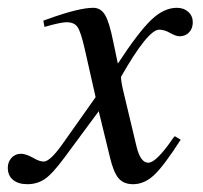

<svg xmlns="http://www.w3.org/2000/svg" viewBox="-55 -461 519 492"><path d="M235 -355 247 -298Q300 -379 332.5 -410Q365 -441 398 -441Q416 -441 427.5 -430.5Q439 -420 439 -404Q439 -388 429.5 -378Q420 -368 405 -368Q396 -368 381 -376.5Q366 -385 353 -385Q324 -385 255 -264Q255 -251 263 -219L295 -85Q305 -44 325 -44Q341 -44 372 -84Q375 -88 379 -93.5Q383 -99 386 -103.5Q389 -108 393 -112L408 -103Q365 -36 340 -12.5Q315 11 286 11Q262 11 249 -4Q236 -19 227 -57L198 -176L110 -57Q79 -15 59.5 -2Q40 11 15 11Q-8 11 -21.5 0Q-35 -11 -35 -31Q-35 -46 -25.5 -56.5Q-16 -67 -1 -67Q11 -67 31 -56Q46 -47 57 -47Q74 -47 108 -96L190 -212L162 -336Q152 -380 143.5 -392Q135 -404 116 -404Q104 -404 77 -397L59 -392L56 -408L67 -412Q147 -441 184 -441Q203 -441 214 -423Q225 -405 235 -355Z"/></svg>

Font: STIX
Style: Italic
Weight: 400
Italic angle: -16.33°
Designer: MicroPress Inc., with final additions and corrections provided by Coen Hoffman, Elsevier (retired)
Version: Version 1.1.1